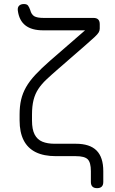

<svg xmlns="http://www.w3.org/2000/svg" viewBox="-20 -788 582 975"><path d="M473 167.5Q441.5 167.5 441.5 136V81.5Q441.5 37 425.5 21Q409.5 5 365 5H264.5Q202.5 5 161.5 -15.2Q120.5 -35.5 100 -76Q79.5 -116.5 79.5 -177V-207Q79.5 -248 87.2 -281.5Q95 -315 112.5 -345.8Q130 -376.5 159.8 -408.5Q189.5 -440.5 233.5 -479L412 -634H198.5Q141 -634 109 -659Q77 -684 70.5 -734.5Q68.5 -750.5 77 -759Q85.5 -767.5 101.5 -767.5Q116.5 -767.5 122.5 -759.5Q128.5 -751.5 133.5 -737Q139.5 -714 154.2 -705.5Q169 -697 201.5 -697H455Q486.5 -697 486.5 -665.5V-643Q486.5 -632.5 481.2 -623.5Q476 -614.5 460.5 -600Q445 -585.5 413.5 -558L275 -437.5Q241 -408 216 -384.5Q191 -361 174.8 -336.5Q158.5 -312 150.5 -280.8Q142.5 -249.5 142.5 -205.5V-176Q142.5 -130.5 156 -104.8Q169.5 -79 195.2 -68.5Q221 -58 257.5 -58H365Q436 -58 470.2 -23.8Q504.5 10.5 504.5 81V136Q504.5 167.5 473 167.5Z"/></svg>

Font: Jura Light Medium
Style: Regular
Weight: 500
Version: Version 5.106